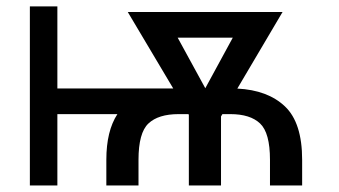

<svg xmlns="http://www.w3.org/2000/svg" viewBox="-20 -565 1034 585"><path d="M154.8 -545.5V-295.5H507.8L369.3 -528.4H840.9L703.1 -295.1Q795.8 -290.5 848.2 -240.8Q900.6 -191.1 900.6 -78.1V0H802.6V-78.1Q802.6 -160.2 772.5 -188.7Q742.5 -217.3 681.8 -217.3H657.7L653.4 -210.2V0H555.4V-215.2L554 -217.3H524.1Q462.4 -217.3 432.2 -188.7Q402 -160.2 402 -78.1V0H304V-78.1Q304 -165.8 337.7 -217.3H154.8V0H71V-545.5ZM605.5 -296.2 689.3 -450.3H521.3Z"/></svg>

Font: Inter UI
Style: Regular
Weight: 400
Designer: Rasmus Andersson
Foundry: rsms
Version: 3.2;8d6f07862